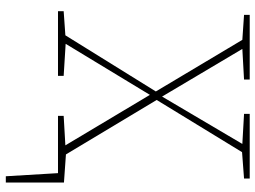

<svg xmlns="http://www.w3.org/2000/svg" viewBox="-132 -584 900 677"><g transform="rotate(90 318.5 -246.0)"><path d="M33 -656V-676H261V-656L153 -650L321 -367L488 -650L382 -656V-676H610V-656L517 -649L333 -348L525 -28L624 -21V184H602L591 0H389V-20L493 -26L315 -324L135 -27L248 -20V0H20V-20L105 -26L303 -345L121 -650Z"/></g></svg>

Font: Source Serif 4 ExtraLight
Style: Regular
Weight: 200
Designer: Frank Grießhammer
Foundry: Adobe
Version: Version 4.005;hotconv 1.1.0;makeotfexe 2.6.0